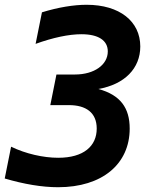

<svg xmlns="http://www.w3.org/2000/svg" viewBox="-25 -762 647 796"><path d="M215.8 14.2C398.9 14.2 512.7 -82 512.7 -229C512.7 -314 474.6 -368.2 382.8 -393.1C491.7 -412.1 556.6 -478.5 556.6 -569.3C556.6 -673.3 471.2 -742.2 334 -742.2C281.2 -742.2 216.8 -731.9 148.9 -710.9L122.6 -580.1C194.3 -606 260.3 -620.1 312.5 -620.1C383.3 -620.1 421.9 -594.2 421.9 -548.8C421.9 -493.7 366.2 -453.1 285.6 -453.1H209L183.6 -326.2H260.7C331.1 -326.2 376 -295.4 376 -229C376 -156.2 321.8 -107.9 216.3 -107.9C154.3 -107.9 81.5 -124.5 21 -153.8L-5.4 -22C74.2 1.5 149.4 14.2 215.8 14.2Z"/></svg>

Font: Hack
Style: Bold Oblique
Weight: 700
Italic angle: -12°
Monospace: yes
Designer: Christopher Simpkins
Foundry: Christopher Simpkins
Version: Version 2.010